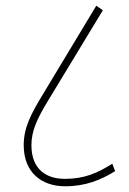

<svg xmlns="http://www.w3.org/2000/svg" viewBox="-20 -652 451 672"><path d="M208 0C279 0 333 -22 383 -53L373 -79C319 -45 274 -26 207 -26C142 -26 90 -59 90 -144C90 -194 110 -237 149 -301L340 -616L317 -632L132 -325C88 -253 63 -205 63 -144C63 -47 127 0 208 0Z"/></svg>

Font: Noto Sans ExtraCondensed Thin
Style: Italic
Weight: 100
Width: 2
Italic angle: -12°
Designer: Monotype Design Team
Foundry: Monotype Imaging Inc.
Version: Version 2.013